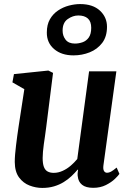

<svg xmlns="http://www.w3.org/2000/svg" viewBox="-20 -913 642 943"><path d="M187.5 10Q156 10 125.2 -1.8Q94.5 -13.5 73.8 -41.2Q53 -69 52.5 -117Q52.5 -134.5 54.2 -155.2Q56 -176 58.8 -199.2Q61.5 -222.5 64.8 -246.2Q68 -270 71.5 -292.5L99.5 -475L41 -508.5L48.5 -549L217.5 -566.5L240.5 -555L207 -289Q204.5 -267.5 201.2 -246Q198 -224.5 195.2 -204.5Q192.5 -184.5 191 -167.5Q189.5 -150.5 189.5 -137Q189.5 -109.5 195.5 -93.5Q201.5 -77.5 213.8 -70.8Q226 -64 244 -64Q266 -64 287.5 -73.8Q309 -83.5 327.2 -99.2Q345.5 -115 359.5 -132L417.5 -562.5H551.5L488 -101Q485.5 -82 490.8 -73.2Q496 -64.5 506 -64.5Q515 -64.5 525 -69.8Q535 -75 553 -90L566.5 -59Q561.5 -51 544.5 -34.5Q527.5 -18 500.2 -4.2Q473 9.5 438 9.5Q401.5 9.5 383 -5.5Q364.5 -20.5 362 -46.5Q361.5 -49 361.2 -52.8Q361 -56.5 361.2 -61Q361.5 -65.5 362.2 -70.2Q363 -75 363.5 -79L361.5 -80Q348 -64 331.2 -48Q314.5 -32 293 -18.8Q271.5 -5.5 245.5 2.2Q219.5 10 187.5 10ZM341 -641Q282 -641 245.8 -672Q209.5 -703 210 -753.5Q210 -792 225.2 -818.5Q240.5 -845 265.2 -861.5Q290 -878 318.5 -885.5Q347 -893 373.5 -893Q436 -893 470.8 -860.8Q505.5 -828.5 505.5 -781.5Q505.5 -733 481.8 -702Q458 -671 420.5 -656Q383 -641 341 -641ZM348 -699Q366 -699 384.8 -705.2Q403.5 -711.5 415.8 -728.5Q428 -745.5 428 -776.5Q428 -807.5 411.5 -822.2Q395 -837 364.5 -837Q338 -837 312.8 -819.5Q287.5 -802 287.5 -762.5Q287.5 -737 302.2 -718Q317 -699 348 -699Z"/></svg>

Font: Merriweather 20pt
Style: Bold Italic
Weight: 700
Italic angle: -7.8°
Version: Version 2.101